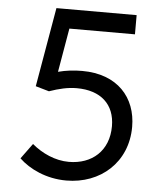

<svg xmlns="http://www.w3.org/2000/svg" viewBox="-53 -782 702 837"><g transform="rotate(5 298.0 -363.5)"><path d="M224 -652H511V-736H160L100 -389L159 -372C202 -387 240 -396 279 -396C384 -396 446 -340 446 -244C446 -136 373 -73 272 -73C212 -73 154 -100 110 -137L61 -70C106 -27 180 9 268 9C417 9 534 -93 534 -249C534 -377 451 -473 296 -473C260 -473 225 -469 191 -460Z"/></g></svg>

Font: Spoqa Han Sans Neo Regular
Style: Regular
Weight: 400
Designer: [Spoqa Han Sans Neo] Dong-huui Kim  Younghwa Kang  Yujin Lee  [Noto Sans] Ryoko NISHIZUKA  (kana & ideographs); Paul D. 
Foundry: Spoqa (http://www.spoqa-han-sans.com)
Version: Version 1.000